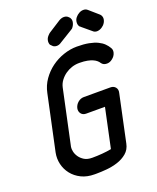

<svg xmlns="http://www.w3.org/2000/svg" viewBox="-164 -1005 902 1102"><g transform="rotate(-20 287.0 -454.5)"><path d="M332 -900Q349 -910 364.5 -909Q380 -908 389 -898Q391 -895 393 -894Q395 -893 397 -888Q404 -876 399.5 -859.5Q395 -843 384 -831Q381 -828 378.5 -827Q376 -826 372 -823L297 -777Q282 -766 266 -767Q250 -768 242 -778Q239 -780 237.5 -782.5Q236 -785 233 -787Q227 -800 230.5 -815.5Q234 -831 248 -844Q250 -847 252.5 -848.5Q255 -850 257 -852ZM506 -900Q495 -910 478.5 -909Q462 -908 449 -898Q445 -895 443 -894Q441 -893 437 -888Q424 -876 421.5 -859.5Q419 -843 426 -831Q427 -828 429.5 -827Q432 -826 434 -823L489 -777Q500 -766 516 -767Q532 -768 546 -778Q549 -780 551.5 -782.5Q554 -785 557 -787Q569 -800 572.5 -815.5Q576 -831 568 -844Q566 -847 565 -848L561 -852ZM556 -650Q565 -637 561 -620Q556 -599 537 -585Q522 -573 504 -573Q482 -573 471 -589Q467 -596 458.5 -603.5Q450 -611 437 -617Q424 -623 404 -627Q384 -631 357 -631H354Q331 -631 309.5 -624Q288 -617 269.5 -604Q251 -591 237 -572.5Q223 -554 218 -531L146 -194Q144 -183 147.5 -166Q151 -149 162 -133Q173 -117 191.5 -105.5Q210 -94 240 -94Q270 -94 300.5 -96.5Q331 -99 357 -104L408 -344H293Q273 -344 262.5 -358Q252 -372 256 -391Q261 -411 277 -424.5Q293 -438 313 -438H475Q495 -438 506 -424.5Q517 -411 512 -391L451 -104Q444 -69 419 -48Q394 -27 361 -16.5Q328 -6 293.5 -3Q259 0 232 0H220Q174 0 139.5 -17Q105 -34 83 -62Q61 -90 53 -124.5Q45 -159 52 -194L124 -531Q133 -575 158 -610.5Q183 -646 217 -671Q251 -696 292 -710Q333 -724 374 -724Q416 -724 447 -718Q478 -712 499.5 -701.5Q521 -691 534.5 -677.5Q548 -664 556 -650Z"/></g></svg>

Font: VDS
Style: Italic
Weight: 400
Designer: artmaker
Foundry: artmaker
Version: Version 1.000 2009 initial release